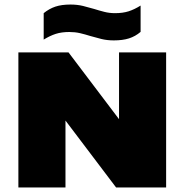

<svg xmlns="http://www.w3.org/2000/svg" viewBox="-20 -826 813 846"><path d="M61 0V-595H282L533.5 -262.5H504.5V-595H712V0H491.5L240 -332.5H268.5V0ZM481.5 -648Q452 -648 426.8 -654.2Q401.5 -660.5 377.5 -667.5Q355.5 -674.5 333 -679.8Q310.5 -685 285.5 -685Q251.5 -685 225.8 -676.8Q200 -668.5 172.5 -651.5V-768Q196.5 -787.5 224 -796.8Q251.5 -806 290.5 -806Q320.5 -806 345.8 -799.8Q371 -793.5 395 -786.5Q417 -779.5 439.5 -773.8Q462 -768 486.5 -768Q521 -768 546.8 -776.2Q572.5 -784.5 599.5 -801.5V-685.5Q576 -665.5 548.2 -656.8Q520.5 -648 481.5 -648Z"/></svg>

Font: Encode Sans SC SemiExpanded Black
Style: Regular
Weight: 900
Width: 6
Designer: Multiple Designers
Foundry: Impallari Type
Version: Version 3.002